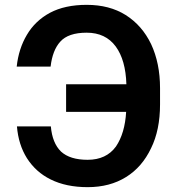

<svg xmlns="http://www.w3.org/2000/svg" viewBox="-20 -760 730 793"><path d="M190 -238Q196 -169 232 -134Q269 -100 342 -100Q419 -100 459 -155Q496 -210 501 -298H253V-412H502Q499 -512 458 -568Q416 -625 338 -625Q262 -625 229 -588Q197 -553 189 -485H49Q57 -559 91 -616Q125 -674 186 -707Q248 -740 338 -740Q432 -740 499 -698Q567 -655 604 -578Q641 -499 641 -396V-329Q641 -223 604 -148Q567 -70 501 -29Q434 13 342 13Q253 13 189 -19Q128 -49 91 -107Q56 -163 50 -238Z"/></svg>

Font: Sinter Bold
Style: Regular
Weight: 700
Foundry: Adobe & rsms
Version: Version 1.000